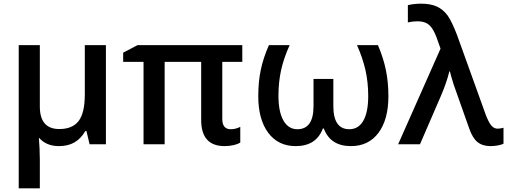

<svg xmlns="http://www.w3.org/2000/svg" viewBox="-20 -786 2765 1046"><path d="M82 -540V240H197V84Q197 58 195.5 23.5Q194 -11 192 -34H194Q233 10 301 10Q351 10 386 -10.5Q421 -31 445 -72H451L468 0H557V-540H442V-271Q442 -171 408.5 -127Q375 -83 303 -83Q197 -83 197 -206V-540Z M1191 -138V-449H1300V-540H729L651 -499V-449H762V0H877V-449H1076V-132Q1076 10 1204 10Q1230 10 1253 4.5Q1276 -1 1289 -9V-95Q1264 -82 1237 -82Q1191 -82 1191 -138Z M1739 -86H1744Q1780 10 1892 10Q1988 10 2042 -62.5Q2096 -135 2096 -262Q2096 -337 2082.5 -403.5Q2069 -470 2039 -540H1925Q1956 -470 1971 -404Q1986 -338 1986 -263Q1986 -175 1959.5 -128.5Q1933 -82 1883 -82Q1796 -82 1796 -208V-356H1688V-208Q1688 -82 1600 -82Q1551 -82 1524 -129.5Q1497 -177 1497 -264Q1497 -339 1511.5 -404.5Q1526 -470 1558 -540H1445Q1414 -470 1400.5 -404.5Q1387 -339 1387 -262Q1387 -136 1441 -63Q1495 10 1591 10Q1703 10 1739 -86Z M2381 -261Q2413 -335 2428 -397H2431Q2434 -383 2451 -327Q2478 -249 2521 -129L2537 -84Q2555 -33 2582 -11.5Q2609 10 2653 10Q2671 10 2691 6.5Q2711 3 2723 -3V-90Q2704 -85 2691 -85Q2671 -85 2656.5 -102.5Q2642 -120 2627 -159L2470 -595Q2443 -666 2419 -701Q2394 -735 2359.5 -750.5Q2325 -766 2275 -766Q2237 -766 2202 -758V-664Q2228 -670 2255 -670Q2295 -670 2317.5 -650.5Q2340 -631 2358 -583L2380 -521L2149 0H2268Z"/></svg>

Font: OpenSansMMV
Style: Semibold
Weight: 600
Designer: Steve Matteson
Foundry: Ascender Corporation
Version: Version 6.000